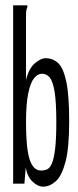

<svg xmlns="http://www.w3.org/2000/svg" viewBox="-20 -685 290 716"><path d="M141 11Q121 11 101.5 -7.5Q82 -26 76 -60L71 0H29V-665H82V-658Q79 -652 78 -645Q77 -638 77 -621V-387Q88 -431 110.5 -449.5Q133 -468 149 -468Q177 -468 196.5 -450Q216 -432 227 -381.5Q238 -331 238 -233Q238 -133 224 -80.5Q210 -28 187.5 -8.5Q165 11 141 11ZM133 -49Q145 -49 155.5 -53.5Q166 -58 173.5 -75.5Q181 -93 185.5 -129.5Q190 -166 190 -229Q190 -305 183.5 -343.5Q177 -382 165.5 -396Q154 -410 137 -410Q121 -410 107.5 -394Q94 -378 85.5 -338Q77 -298 77 -227Q77 -132 90.5 -90.5Q104 -49 133 -49Z"/></svg>

Font: Inconsolata UltraCondensed
Style: Regular
Weight: 400
Width: 1
Monospace: yes
Designer: Raph Levien, Cyreal, Brenton Simpson
Foundry: Raph Levien, Cyreal, Google
Version: Version 3.001; ttfautohint (v1.8.2.53-6de2)